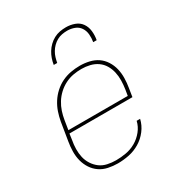

<svg xmlns="http://www.w3.org/2000/svg" viewBox="-177 -877 953 1011"><g transform="rotate(-30 300.0 -371.0)"><path d="M248 8Q219 8 190.5 2Q162 -4 139.5 -19.5Q117 -35 102 -58Q87 -81 80 -108Q73 -135 73.5 -164.5Q74 -194 79 -223L97 -333Q102 -361 111 -387.5Q120 -414 135.5 -438.5Q151 -463 173 -483Q195 -503 221 -515.5Q247 -528 275 -533Q303 -538 330 -538Q359 -538 387 -531.5Q415 -525 437 -510Q459 -495 474 -471.5Q489 -448 495.5 -421Q502 -394 501.5 -365Q501 -336 496 -307L488 -256H105L100 -220Q95 -194 94.5 -167.5Q94 -141 99.5 -117Q105 -93 118.5 -72Q132 -51 151.5 -36.5Q171 -22 196.5 -16.5Q222 -11 248 -11Q278 -11 309 -16.5Q340 -22 368 -38Q396 -54 417 -80Q438 -106 445 -137H466Q458 -102 435.5 -72.5Q413 -43 382 -24.5Q351 -6 316.5 1Q282 8 248 8ZM470 -274 476 -310Q480 -336 480.5 -362Q481 -388 475.5 -412.5Q470 -437 457.5 -458Q445 -479 425 -493Q405 -507 380 -513Q355 -519 329 -519Q304 -519 279 -514.5Q254 -510 230 -498Q206 -486 186 -467.5Q166 -449 152 -426.5Q138 -404 130 -379.5Q122 -355 118 -330L109 -274ZM214 -610Q217 -629 223 -646.5Q229 -664 239 -680.5Q249 -697 263.5 -711Q278 -725 295 -734Q312 -743 330.5 -746.5Q349 -750 368 -750Q395 -750 420 -741Q445 -732 459.5 -711.5Q474 -691 477 -664Q480 -637 475 -610H454Q458 -633 456 -656Q454 -679 442 -697Q430 -715 409 -723Q388 -731 365 -731Q349 -731 333 -728Q317 -725 302.5 -717Q288 -709 276 -697Q264 -685 255.5 -670.5Q247 -656 242.5 -641Q238 -626 235 -610Z"/></g></svg>

Font: Iosevka Curly Slab ThExObl
Style: Regular
Weight: 100
Width: 7
Italic angle: -9°
Monospace: yes
Designer: Belleve Invis
Foundry: Belleve Invis
Version: Version 11.1.0; ttfautohint (v1.8.3)